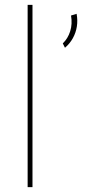

<svg xmlns="http://www.w3.org/2000/svg" viewBox="-20 -772 390 792"><path d="M94 -752H114V0H94ZM248 -575 239 -593Q260 -613 269.5 -643Q279 -673 273 -708L296 -715Q301 -688 297 -662.5Q293 -637 280.5 -614.5Q268 -592 248 -575Z"/></svg>

Font: Josefin Sans Thin Thin
Style: Regular
Weight: 250
Version: Version 2.001